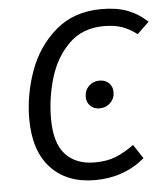

<svg xmlns="http://www.w3.org/2000/svg" viewBox="-52 -746 700 805"><g transform="rotate(-5 298.5 -344.0)"><path d="M597 -630 547 -582Q516 -606 484 -617Q452 -628 409 -628Q318 -628 261 -571.5Q204 -515 179 -431Q154 -347 154 -260Q154 -158 198 -110Q242 -62 321 -62Q374 -62 411.5 -77.5Q449 -93 487 -121L526 -62Q438 12 316 12Q198 12 130.5 -60.5Q63 -133 63 -267Q63 -368 98.5 -467.5Q134 -567 211 -633.5Q288 -700 405 -700Q469 -700 514.5 -682.5Q560 -665 597 -630ZM307 -339Q307 -366 325 -384Q343 -402 370 -402Q395 -402 410 -387Q425 -372 425 -349Q425 -322 406.5 -304Q388 -286 361 -286Q337 -286 322 -301Q307 -316 307 -339Z"/></g></svg>

Font: FiraGO Book
Style: Italic
Weight: 350
Italic angle: -8°
Designer: bBox Type GmbH
Foundry: bBox Type GmbH
Version: Version 1.001